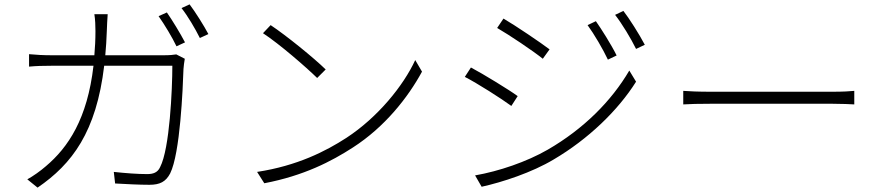

<svg xmlns="http://www.w3.org/2000/svg" viewBox="-20 -831 4040 879"><path d="M462 -578C465 -613 468 -650 469 -689C470 -713 471 -743 473 -766H412C416 -742 417 -711 417 -688C417 -649 415 -613 412 -578H218C179 -578 144 -580 113 -583V-526C145 -529 176 -530 219 -530H408C380 -287 292 -156 190 -70C166 -49 131 -24 105 -10L152 28C310 -80 421 -227 457 -530H769C769 -423 757 -150 713 -66C702 -41 681 -34 654 -34C610 -34 557 -38 501 -44L507 9C561 12 618 15 664 15C712 15 739 1 759 -37C805 -129 817 -426 820 -515C821 -530 823 -544 826 -562L787 -582C774 -580 758 -578 730 -578ZM706 -757C733 -719 769 -659 788 -619L827 -637C805 -679 769 -738 744 -774ZM811 -794C840 -757 873 -701 895 -657L934 -675C914 -713 875 -775 848 -811Z M1219 -716 1184 -679C1259 -630 1382 -523 1432 -474L1471 -513C1418 -565 1290 -669 1219 -716ZM1157 -44 1190 8C1372 -27 1497 -92 1596 -156C1742 -250 1848 -385 1912 -503L1881 -556C1827 -439 1710 -294 1566 -200C1472 -139 1341 -72 1157 -44Z M2708 -734 2670 -716C2700 -675 2741 -605 2763 -558L2803 -577C2779 -626 2732 -700 2708 -734ZM2834 -781 2796 -763C2828 -722 2869 -654 2892 -607L2932 -626C2907 -674 2859 -749 2834 -781ZM2285 -746 2256 -703C2310 -672 2422 -597 2465 -562L2496 -605C2458 -634 2340 -714 2285 -746ZM2155 -28 2185 24C2280 3 2415 -41 2515 -101C2673 -194 2809 -325 2892 -457L2861 -508C2779 -368 2652 -241 2488 -146C2391 -90 2264 -47 2155 -28ZM2136 -522 2108 -479C2165 -450 2276 -379 2321 -346L2350 -391C2312 -419 2191 -493 2136 -522Z M3108 -353C3135 -355 3180 -356 3235 -356H3790C3836 -356 3873 -354 3891 -353V-415C3871 -413 3841 -411 3789 -411H3235C3176 -411 3134 -413 3108 -415Z"/></svg>

Font: Noto Sans JP Light
Style: Regular
Weight: 300
Designer: Ryoko NISHIZUKA (kana & ideographs); Paul D. Hunt (Latin, Greek & Cyrillic); Wenlong ZHANG (bopomofo); Sandoll Communica
Foundry: Adobe Systems Incorporated
Version: Version 1.004;PS 1.004;hotconv 1.0.82;makeotf.lib2.5.63406